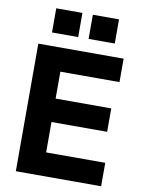

<svg xmlns="http://www.w3.org/2000/svg" viewBox="-97 -967 769 1033"><g transform="rotate(10 287.5 -450.5)"><path d="M63 -697H529V-569H206V-422H510V-294H206V-128H529V0H63ZM325 -901H468V-769H325ZM125 -901H268V-769H125Z"/></g></svg>

Font: Hanken Grotesk ExtraBold
Style: Regular
Weight: 800
Designer: Alfredo Marco Pradil
Foundry: Hanken Design Co.
Version: Version 3.014